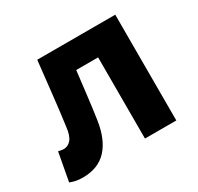

<svg xmlns="http://www.w3.org/2000/svg" viewBox="-116 -633 804 780"><g transform="rotate(-30 286.5 -242.5)"><path d="M65 11.3Q47.5 11.3 33.5 8.6Q19.5 5.8 5.8 0.4L30.2 -131.8Q36.1 -130.8 42.2 -129.3Q48.4 -127.8 55.2 -127.8Q75.3 -127.8 89.7 -144.6Q104.1 -161.5 108.6 -201.2Q118.6 -274.3 126.5 -348.3Q134.5 -422.2 142.8 -496.1H508.8V0H361.8V-380.8H259.1Q252.6 -326.9 246 -270.9Q239.5 -214.9 231.3 -160.1Q219 -77.4 178 -33Q136.9 11.3 65 11.3Z"/></g></svg>

Font: SourceSans3VF
Style: Regular
Weight: 200
Designer: Paul D. Hunt
Foundry: Adobe
Version: Version 3.052;hotconv 1.1.0;makeotfexe 2.6.0